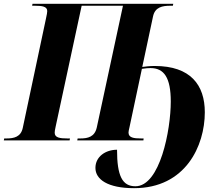

<svg xmlns="http://www.w3.org/2000/svg" viewBox="-44 -734 1162 1004"><path d="M657 250C926 250 1027 29 1027 -147C1027 -289 953 -389 765 -389C738 -389 716 -386 700 -384L756 -647C766 -697 805 -704 847 -704H860L862 -714H126L124 -704H138C177 -704 203 -700 203 -676C203 -669 201 -658 196 -635L75 -65C65 -18 29 -10 -10 -10H-22L-24 0H320L322 -10H309C269 -10 242 -14 242 -40C242 -45 243 -55 247 -72L383 -704H599L462 -67C451 -18 415 -10 376 -10H362L360 0H706L707 -10H694C655 -10 628 -14 628 -41C628 -46 630 -56 633 -68L698 -374C717 -377 731 -378 743 -378C814 -378 849 -328 849 -203C849 -55 793 240 664 240C596 240 568 187 568 49C508 49 455 85 455 144C455 204 519 250 657 250Z"/></svg>

Font: Noto Serif Display SemiCondensed ExtraBold
Style: Italic
Weight: 800
Width: 4
Italic angle: -12°
Designer: Monotype Design Team
Foundry: Monotype Imaging Inc.
Version: Version 2.009